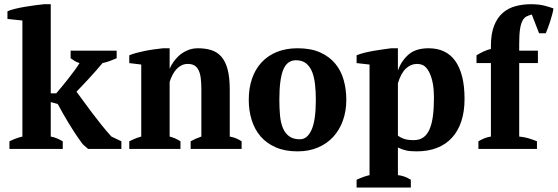

<svg xmlns="http://www.w3.org/2000/svg" viewBox="-20 -692 2591 892"><path d="M308.1 -456.5H522V-421.4Q504.9 -414.1 489.5 -408.4Q474.1 -402.8 456.1 -398.9Q443.4 -383.3 427 -364.7Q410.6 -346.2 393.8 -327.9Q377 -309.6 361.6 -293.5Q346.2 -277.3 335.4 -266.1Q349.1 -247.6 367.2 -222.7Q385.3 -197.8 406.2 -169.9Q427.2 -142.1 450.4 -113Q473.6 -84 497.6 -57.6L543.9 -35.6V0H389.6L364.7 -21.5Q343.8 -49.8 327.4 -74.7Q311 -99.6 297.4 -122.3Q283.7 -145 271.7 -166.3Q259.8 -187.5 248 -209L215.8 -217.8V-57.6Q231.4 -54.7 244.1 -49.3Q256.8 -43.9 271.5 -35.6V0H23.9V-35.6Q53.7 -50.3 84 -57.6V-596.7L14.6 -604V-639.6Q27.3 -645.5 49.3 -650.9Q71.3 -656.2 95.9 -660.4Q120.6 -664.6 144.5 -667.7Q168.5 -670.9 184.6 -672.4H215.8V-258.3H241.2Q254.4 -273.4 269.3 -291.7Q284.2 -310.1 299.1 -328.9Q314 -347.7 327.1 -365.7Q340.3 -383.8 349.6 -398.9Q337.4 -402.8 327.6 -408.4Q317.9 -414.1 308.1 -421.4Z M1102.5 0H865.7V-35.6Q877.4 -42 888.7 -47.1Q899.9 -52.2 915.5 -57.6V-276.9Q915.5 -305.7 912.8 -327.6Q910.2 -349.6 903.1 -364.7Q896 -379.9 883.8 -387.5Q871.6 -395 852.5 -395Q835.9 -395 822.8 -388.2Q809.6 -381.3 799.3 -370.1Q789.1 -358.9 781.2 -343.5Q773.4 -328.1 768.1 -311.5V-57.6Q782.7 -53.7 793.9 -48.8Q805.2 -43.9 818.4 -35.6V0H580.6V-35.6Q592.3 -41.5 605 -46.9Q617.7 -52.2 636.2 -57.6V-392.1L580.6 -398.9V-435.1Q592.8 -440.4 611.3 -445.6Q629.9 -450.7 651.4 -455.1Q672.9 -459.5 695.1 -462.6Q717.3 -465.8 737.3 -467.8H768.1V-373.5H768.6Q776.9 -392.1 786.4 -405Q795.9 -418 808.1 -430.2Q823.2 -445.3 847.2 -456.5Q871.1 -467.8 898.9 -467.8Q934.6 -467.8 962.2 -459Q989.7 -450.2 1008.8 -428.2Q1027.8 -406.2 1037.6 -369.1Q1047.4 -332 1047.4 -275.4V-57.6Q1065.4 -54.2 1077.9 -48.8Q1090.3 -43.5 1102.5 -35.6Z M1135.7 -228.5Q1135.7 -282.7 1150.9 -326.7Q1166 -370.6 1195.1 -402.1Q1224.1 -433.6 1266.4 -450.7Q1308.6 -467.8 1362.3 -467.8Q1424.3 -467.8 1467.3 -448.5Q1510.3 -429.2 1537.4 -396.5Q1564.5 -363.8 1576.7 -320.3Q1588.9 -276.9 1588.9 -228.5Q1588.9 -176.3 1573.2 -132.3Q1557.6 -88.4 1528.3 -56.4Q1499 -24.4 1457 -6.6Q1415 11.2 1362.3 11.2Q1304.2 11.2 1261.5 -7.3Q1218.8 -25.9 1190.9 -58.1Q1163.1 -90.3 1149.4 -134Q1135.7 -177.7 1135.7 -228.5ZM1277.8 -228.5Q1277.8 -190.4 1280.8 -157Q1283.7 -123.5 1293.7 -98.6Q1303.7 -73.7 1322.8 -59.3Q1341.8 -44.9 1373.5 -44.9Q1407.7 -44.9 1427.5 -88.9Q1447.3 -132.8 1447.3 -228.5Q1447.3 -266.6 1443.6 -300Q1439.9 -333.5 1429.9 -358.4Q1419.9 -383.3 1401.9 -397.7Q1383.8 -412.1 1355 -412.1Q1314 -412.1 1295.9 -367.9Q1277.8 -323.7 1277.8 -228.5Z M1888.7 179.2H1636.7V143.1Q1669.4 127.9 1696.8 121.6V-392.1L1636.7 -398.9V-435.1Q1651.4 -441.4 1672.9 -446.8Q1694.3 -452.1 1717.3 -456.1Q1740.2 -460 1761.5 -462.9Q1782.7 -465.8 1797.4 -467.8H1828.6V-365.2H1829.1Q1844.2 -408.7 1877.9 -438.5Q1911.6 -467.8 1971.2 -467.8Q2011.2 -467.8 2042.2 -453.4Q2073.2 -439 2094.5 -409.7Q2115.7 -380.4 2127 -336.2Q2138.2 -292 2138.2 -231.9Q2138.2 -173.8 2123.3 -128.7Q2108.4 -83.5 2079.8 -52.2Q2051.3 -21 2010 -4.9Q1968.8 11.2 1915.5 11.2Q1884.3 11.2 1866.2 6.8Q1857.4 4.9 1847.9 1.5Q1838.4 -2 1828.6 -6.8V121.6Q1842.8 123 1857.4 127.9Q1872.1 132.8 1888.7 143.1ZM1916.5 -395Q1888.7 -395 1865.7 -373.5Q1842.8 -352.1 1828.6 -305.2V-62Q1842.8 -51.3 1859.4 -46.1Q1876 -41 1902.3 -41Q1928.7 -41 1946.5 -53.5Q1964.4 -65.9 1975.3 -90.8Q1986.3 -115.7 1991.2 -152.6Q1996.1 -189.5 1996.1 -237.8Q1996.1 -274.9 1991 -303.2Q1985.8 -331.5 1976.1 -352.1Q1966.8 -372.6 1953.4 -383.8Q1939.9 -395 1916.5 -395Z M2446.3 -672.4Q2484.4 -672.4 2510 -665.5Q2535.6 -658.7 2551.3 -652.8Q2549.8 -641.6 2545.7 -626Q2541.5 -610.4 2536.4 -594Q2531.2 -577.6 2525.6 -562.5Q2520 -547.4 2515.6 -537.6H2484.4L2450.7 -624.5Q2437 -621.1 2426 -615.5Q2415 -609.9 2407.5 -595.9Q2399.9 -582 2396 -556.6Q2392.1 -531.2 2392.1 -488.3V-456.5H2479V-398.9H2392.1V-57.6Q2416 -55.2 2435.1 -49.6Q2454.1 -43.9 2474.6 -35.6V0H2202.6V-35.6Q2216.8 -43.9 2230.7 -49.6Q2244.6 -55.2 2260.7 -57.6V-398.9H2193.8V-435.1Q2209.5 -444.8 2225.8 -452.4Q2242.2 -460 2260.7 -464.8V-478Q2260.7 -535.2 2275.6 -572.8Q2290.5 -610.4 2315.9 -632.3Q2341.3 -654.3 2375 -663.3Q2408.7 -672.4 2446.3 -672.4Z"/></svg>

Font: PT Astra Serif
Style: Bold
Weight: 700
Designer: A.Korolkova, I. Chaeva
Foundry: ParaType Ltd
Version: Version 1.002